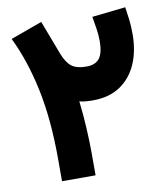

<svg xmlns="http://www.w3.org/2000/svg" viewBox="-77 -732 698 798"><g transform="rotate(-10 272.0 -333.5)"><path d="M120.6 -91.8Q120.6 -261.2 93.3 -390.1Q65.9 -519 17.1 -618.7L150.4 -667Q164.1 -631.3 177.7 -595.2Q191.4 -559.1 205.1 -522.9Q220.2 -484.4 241.2 -468Q262.2 -451.7 304.7 -451.7Q341.3 -451.7 358.6 -473.9Q376 -496.1 376 -546.9Q376 -574.2 371.6 -600.8Q367.2 -627.4 363.3 -650.9L504.9 -666.5Q508.8 -639.6 512.2 -613Q515.6 -586.4 515.6 -551.8Q515.6 -480 491.5 -425.3Q467.3 -370.6 420.7 -339.6Q374 -308.6 305.7 -308.6Q290 -308.6 275.9 -309.8Q261.7 -311 249 -314.5Q255.9 -257.3 259 -198.5Q262.2 -139.6 262.2 -90.3V0H120.6Z"/></g></svg>

Font: Vazir Black
Style: Black
Weight: 900
Designer: Saber Rastikerdar
Foundry: Saber Rastikerdar
Version: Version 30.0.0